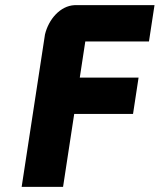

<svg xmlns="http://www.w3.org/2000/svg" viewBox="-20 -723 616 741"><path d="M153.6 -590C167.7 -648.9 212.7 -700.5 267.6 -703.1H576.3L554.9 -562.9H309.2L287.9 -423.5H514.8L493.4 -283.2H266.4L223.4 -1.9H63.6Z"/></svg>

Font: Sztylet
Style: BdObl
Weight: 700
Foundry: Cannot Into Space Fonts, PlusOne Fonts
Version: Version 0.12